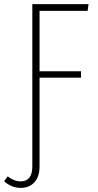

<svg xmlns="http://www.w3.org/2000/svg" viewBox="-59 -702 469 922"><path d="M361.8 -649.9H130.9V-359.9H330.1V-329.1H130.9V97.2Q130.9 147 106 173.6Q81.1 200.2 41 200.2Q-4.9 200.2 -39.1 168L-22 145Q8.3 168.9 40 168.9Q96.2 168.9 96.2 97.2V-682.1H366.2Z"/></svg>

Font: Fira Sans Compressed UltraLight
Style: Regular
Weight: 200
Width: 1
Designer: Carrois Corporate & Edenspiekermann AG
Foundry: Carrois Corporate GbR & Edenspiekermann AG
Version: Version 4.203;PS 004.203;hotconv 1.0.88;makeotf.lib2.5.64775